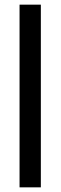

<svg xmlns="http://www.w3.org/2000/svg" viewBox="-20 -805 264 825"><path d="M64 0H155.5V-785H64Z"/></svg>

Font: Anybody
Style: Regular
Weight: 400
Designer: Tyler Finck
Foundry: Etcetera Type Company
Version: Version 1.110